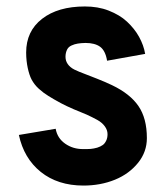

<svg xmlns="http://www.w3.org/2000/svg" viewBox="-20 -557 508 591"><path d="M167 -239.7C177.7 -233.9 191.4 -227.5 207 -220.7C222.7 -213.9 236.3 -209 247.1 -204.1C257.8 -199.2 268.6 -193.8 279.3 -188C290 -182.1 297.4 -175.3 302.7 -168C308.1 -160.6 311 -152.8 311 -144C311 -136.2 309.6 -129.4 306.6 -123.5C303.7 -117.7 300.3 -113.3 295.9 -110.4C291.5 -107.4 286.1 -104.5 279.3 -102.5C272.5 -100.6 265.1 -99.1 258.8 -98.6C252.4 -98.1 244.6 -98.1 235.8 -98.1C214.8 -98.1 196.8 -103.5 180.7 -114.7C164.6 -126 154.8 -141.1 151.4 -160.6L38.1 -141.6C48.3 -93.8 70.8 -55.7 105.5 -27.8C140.1 0 184.1 14.2 236.8 14.2C271.5 14.2 304.2 8.3 334 -3.9C363.8 -16.1 387.2 -33.7 405.3 -56.2C423.3 -78.6 432.1 -104 432.1 -131.8C432.1 -172.9 423.3 -205.6 406.2 -230.5C389.2 -255.4 362.3 -276.9 324.7 -294.9C311 -301.3 295.9 -308.1 279.3 -314.5C262.7 -320.8 249.5 -326.2 239.3 -330.1C229 -334 218.8 -337.9 209 -342.8C199.2 -347.7 192.9 -353.5 188.5 -359.9C184.1 -366.2 181.6 -373.5 181.6 -382.3C181.6 -391.1 183.6 -398.4 186.5 -404.3C189.5 -410.2 193.8 -414.1 200.2 -417C206.5 -419.9 212.9 -421.9 219.7 -422.9C226.6 -423.8 233.9 -424.8 243.2 -424.8C262.2 -424.8 277.3 -420.9 288.1 -413.1C298.8 -405.3 306.2 -391.1 309.6 -370.1L426.8 -391.1C423.8 -409.2 417.5 -426.3 408.2 -443.4C398.9 -460.4 386.2 -476.1 371.1 -490.2C356 -504.4 336.9 -515.6 314.5 -524.4C292 -533.2 267.6 -537.1 241.2 -537.1C186 -537.1 142.1 -524.4 109.4 -499C76.7 -473.6 60.5 -439 60.5 -395.5C60.5 -377.4 62.5 -361.3 65.4 -347.7C68.4 -334 72.3 -321.3 77.6 -311.5C83 -301.8 89.8 -292.5 99.6 -283.7C109.4 -274.9 119.1 -267.6 128.9 -261.7C138.7 -255.9 150.9 -248 167 -239.7Z"/></svg>

Font: Tuffy
Style: Bold
Weight: 700
Designer: Thatcher Ulrich, Karoly Barta, Michael Everson
Version: Version 001.270